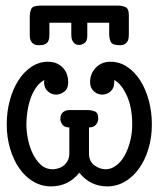

<svg xmlns="http://www.w3.org/2000/svg" viewBox="-20 -659 565 684"><path d="M86 -599Q86 -616 91.5 -627.5Q97 -639 124 -639H402Q414 -639 426.5 -634Q439 -629 439 -604V-540Q439 -534 438.5 -526.5Q438 -519 435 -513Q432 -507 425.5 -502.5Q419 -498 407 -498H406Q380 -498 374.5 -510Q369 -522 369 -538V-578H291V-532Q291 -512 281 -505.5Q271 -499 263 -499Q252 -499 246.5 -503.5Q241 -508 238 -514Q235 -520 234.5 -527Q234 -534 234 -539V-578H156V-539Q156 -533 155.5 -526Q155 -519 152 -512.5Q149 -506 141.5 -502Q134 -498 121 -498H119Q106 -498 99.5 -502.5Q93 -507 90 -513Q87 -519 86.5 -525.5Q86 -532 86 -536ZM4 -216Q4 -261 15 -301.5Q26 -342 45.5 -372.5Q65 -403 92 -421Q119 -439 151 -439Q170 -439 183.5 -432.5Q197 -426 206 -415.5Q215 -405 219 -392.5Q223 -380 223 -367Q223 -343 209 -332.5Q195 -322 180 -322Q163 -322 150 -334Q137 -346 137 -366Q137 -368 137.5 -370Q138 -372 138 -374Q121 -365 108.5 -347Q96 -329 88.5 -307Q81 -285 77.5 -261Q74 -237 74 -216Q74 -192 79.5 -164Q85 -136 96.5 -112Q108 -88 125.5 -72Q143 -56 168 -56Q173 -56 183 -58Q193 -60 202.5 -66Q212 -72 219.5 -83.5Q227 -95 227 -113V-205Q210 -205 202.5 -215Q195 -225 195 -236Q195 -240 196 -245Q197 -250 200.5 -255Q204 -260 211 -263.5Q218 -267 229 -267H293Q304 -267 317 -262.5Q330 -258 330 -236Q330 -225 322 -215Q314 -205 297 -205V-113Q297 -84 316.5 -70Q336 -56 356 -56Q376 -56 393.5 -69Q411 -82 423.5 -104Q436 -126 443.5 -155Q451 -184 451 -216Q451 -276 432 -318Q413 -360 387 -374V-366Q387 -345 374 -333.5Q361 -322 344 -322Q338 -322 331 -324Q324 -326 317 -331.5Q310 -337 305.5 -345.5Q301 -354 301 -367Q301 -396 321 -417.5Q341 -439 374 -439Q406 -439 433 -421Q460 -403 479.5 -372.5Q499 -342 510 -301.5Q521 -261 521 -216Q521 -170 509 -129.5Q497 -89 475.5 -59Q454 -29 425 -12Q396 5 362 5Q302 5 263 -43H262Q223 5 162 5Q128 5 99 -12Q70 -29 49 -59Q28 -89 16 -129.5Q4 -170 4 -216Z"/></svg>

Font: CMU Typewriter Custom
Style: Regular
Weight: 500
Monospace: yes
Version: Version 0.7.0